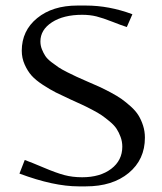

<svg xmlns="http://www.w3.org/2000/svg" viewBox="-20 -661 581 689"><path d="M58.1 -479Q58.1 -550.8 113.3 -595.9Q168.5 -641.1 257.8 -641.1H288.1Q371.6 -641.1 455.1 -609.9L435.1 -564Q416.5 -569.8 383.1 -583Q349.6 -596.2 326.2 -602.1Q302.7 -607.9 274.9 -607.9Q208 -607.9 166.5 -581.1Q125 -554.2 125 -512.2Q125 -497.6 130.4 -484.1Q135.7 -470.7 142.6 -460.2Q149.4 -449.7 164.3 -438.2Q179.2 -426.8 189.7 -419.7Q200.2 -412.6 221.9 -401.6Q243.7 -390.6 255.1 -385.5Q266.6 -380.4 292 -369.1Q318.4 -357.9 335.4 -350.1Q352.5 -342.3 376.5 -329.6Q400.4 -316.9 416.3 -305.7Q432.1 -294.4 449.5 -278.8Q466.8 -263.2 476.8 -247.1Q486.8 -231 493.4 -210.4Q500 -189.9 500 -167Q500 -88.4 441.9 -40.3Q383.8 7.8 288.1 7.8H262.2Q172.4 7.8 49.8 -38.1L68.8 -86.9Q91.8 -78.6 136.7 -59.6Q181.6 -40.5 210.9 -32.7Q240.2 -24.9 274.9 -24.9Q339.4 -24.9 379.2 -55.2Q418.9 -85.4 418.9 -134.8Q418.9 -152.8 412.8 -169.4Q406.7 -186 398.4 -198.7Q390.1 -211.4 374 -224.9Q357.9 -238.3 345.2 -247.1Q332.5 -255.9 309.6 -267.8Q286.6 -279.8 272.7 -286.1Q258.8 -292.5 232.9 -304.2Q200.2 -319.3 180.2 -329.3Q160.2 -339.4 134 -356.4Q107.9 -373.5 93.5 -389.6Q79.1 -405.8 68.6 -429.2Q58.1 -452.6 58.1 -479Z"/></svg>

Font: Resagokr
Style: Regular
Weight: 500
Designer: gluk
Foundry: gluk
Version: Version 0.95